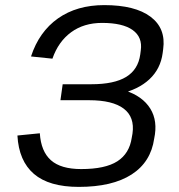

<svg xmlns="http://www.w3.org/2000/svg" viewBox="-20 -728 706 756"><path d="M290.2 7.9Q173.2 7.9 113.6 -43.2Q54.1 -94.3 48.6 -194.4L136.8 -203.2Q141.4 -131.8 180.5 -97.1Q219.6 -62.3 299.6 -62.3Q394.3 -62.3 442 -92.9Q489.7 -123.5 498.8 -185.9L501.7 -202.2Q510.9 -267 467.2 -300.2Q423.5 -333.4 330.7 -333.4H218L226.8 -396.3H339.5Q429.5 -396.3 476.8 -425.2Q524.1 -454.1 532.3 -513.9L534.3 -529.3Q541.8 -581.5 502.4 -609.7Q463.1 -637.8 382.1 -637.8Q310.1 -637.8 260 -601Q209.9 -564.3 186.4 -497L102.1 -505.7Q134.1 -603.2 208.4 -655.6Q282.8 -707.9 390.5 -707.9Q511.7 -707.9 572.8 -662.1Q633.8 -616.3 622.5 -534.6L620.5 -519.2Q612.4 -457.2 568.6 -416.1Q524.9 -375.1 450 -358.1L452.7 -377.3Q528.1 -358.3 563.7 -312Q599.4 -265.7 590.1 -199.3L587.2 -182.8Q574.2 -90 498.2 -41Q422.2 7.9 290.2 7.9Z"/></svg>

Font: Pathway Extreme 8pt Thin
Style: Italic
Weight: 100
Italic angle: -8°
Designer: Eduardo Rodriguez Tunni
Foundry: Eduardo Rodriguez Tunni
Version: Version 1.000